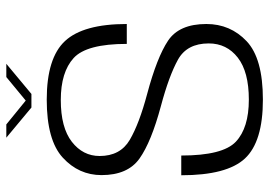

<svg xmlns="http://www.w3.org/2000/svg" viewBox="-142 -706 852 608"><g transform="rotate(-90 284.0 -402.0)"><path d="M247.5 -728.5H290.5L386 -808H344L269.5 -746.5L194 -808H152ZM272.5 4.5Q403 4.5 457.5 -47Q512 -98.5 512 -174.5Q512 -260.5 459.2 -295.8Q406.5 -331 290.5 -362Q196.5 -387 145.2 -417Q94 -447 94 -512.5Q94 -565.5 139 -600.5Q184 -635.5 271.5 -635.5Q359.5 -635.5 404.2 -594.8Q449 -554 449 -426.5H512Q512 -564 458.2 -622Q404.5 -680 272.5 -680Q144 -680 88.8 -629.2Q33.5 -578.5 33.5 -506.5Q33.5 -423.5 86 -386.2Q138.5 -349 252 -318.5Q347.5 -293 399 -264.5Q450.5 -236 450.5 -167Q450.5 -110 405.5 -75Q360.5 -40 272.5 -40Q183 -40 139.2 -81.2Q95.5 -122.5 95.5 -254H33Q33 -109.5 86 -52.5Q139 4.5 272.5 4.5Z"/></g></svg>

Font: Anybody UltraCondensed Thin Light
Style: Regular
Weight: 300
Version: Version 1.111